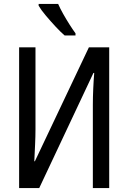

<svg xmlns="http://www.w3.org/2000/svg" viewBox="-20 -954 659 974"><path d="M77 -714H160V-298Q160 -263 158 -220.5Q156 -178 154 -136H157L431 -714H534V0H451V-422Q451 -460 453 -504.5Q455 -549 458 -584H454L179 0H77ZM275 -934Q285 -911 300.5 -883.5Q316 -856 332.5 -830Q349 -804 363 -785V-774H308Q288 -791 262 -819Q236 -847 212 -875.5Q188 -904 176 -925V-934Z"/></svg>

Font: Avrile Sans Condensed
Style: Regular
Weight: 400
Width: 3
Designer: Monotype Design Team
Foundry: Monotype Imaging Inc.
Version: Version 2.001;September 10, 2019;FontCreator 11.5.0.2425 64-